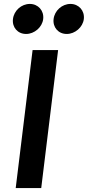

<svg xmlns="http://www.w3.org/2000/svg" viewBox="-20 -958 448 978"><path d="M46 -861C41 -819 70 -785 113 -785C155 -785 195 -819 200 -861C205 -904 174 -938 132 -938C89 -938 51 -904 46 -861ZM253 -861C248 -819 277 -785 320 -785C362 -785 402 -819 407 -861C412 -904 381 -938 339 -938C296 -938 258 -904 253 -861ZM190 0 276 -703H146L60 0Z"/></svg>

Font: Bluebird
Style: NrwObl
Weight: 400
Designer: Jasper
Foundry: Cannot Into Space Fonts
Version: Version 0.98